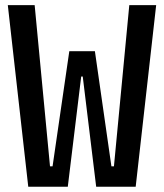

<svg xmlns="http://www.w3.org/2000/svg" viewBox="-20 -713 626 733"><path d="M87.9 0 9.8 -693.4H112.3L170.9 -78.1H180.7L244.6 -517.6H342.3L405.3 -78.1H415L473.6 -693.4H576.2L498 0H347.2L295.9 -420.9H290L238.8 0Z"/></svg>

Font: CaskaydiaMono NF
Style: Regular
Weight: 400
Designer: Aaron Bell
Foundry: Saja Typeworks
Version: Version 2111.001; ttfautohint (v1.8.4);Nerd Fonts 3.1.1